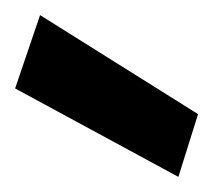

<svg xmlns="http://www.w3.org/2000/svg" viewBox="-20 -789 282 254"><path d="M216 -555 0 -672 33 -769 242 -638Z"/></svg>

Font: DM Sans 12pt
Style: Bold
Weight: 700
Version: Version 4.004;gftools[0.9.30]